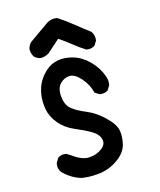

<svg xmlns="http://www.w3.org/2000/svg" viewBox="-77 -725 654 786"><g transform="rotate(-10 250.0 -331.5)"><path d="M201.2 0Q158.2 -7.8 123 -37.1Q105.5 -52.7 109.4 -79.1L119.1 -98.6Q132.8 -110.4 154.3 -108.4L173.8 -98.6Q214.8 -73.2 245.6 -78.1Q276.4 -83 296.9 -101.6Q317.4 -120.1 310.1 -141.6Q302.7 -163.1 274.4 -176.8Q246.1 -190.4 206.1 -203.1Q166 -215.8 138.7 -243.2Q111.3 -270.5 102.5 -302.7Q93.8 -335 95.7 -365.2Q97.7 -395.5 108.4 -418.9Q119.1 -442.4 138.7 -462.9Q158.2 -483.4 186.5 -491.2Q214.8 -499 250.5 -492.2Q286.1 -485.4 319.3 -458Q352.5 -430.7 370.1 -391.6Q377.9 -376 376 -354.5L366.2 -335Q352.5 -323.2 331.1 -325.2L311.5 -335Q299.8 -370.1 272 -396.5Q244.1 -422.9 221.7 -419.9Q199.2 -417 183.6 -397.5Q168 -377.9 174.3 -342.8Q180.7 -307.6 202.6 -292Q224.6 -276.4 265.1 -263.7Q305.7 -251 342.8 -220.7Q379.9 -190.4 386.7 -164.1Q393.6 -137.7 388.7 -105.5Q383.8 -73.2 352.5 -45.4Q321.3 -17.6 282.7 -7.8Q244.1 2 201.2 0ZM119.1 -512.7Q103.5 -514.6 91.8 -524.4Q82 -538.1 80.1 -555.7Q82 -572.3 91.8 -584L168 -648.4Q189.5 -666 214.8 -662.1Q248 -644.5 279.8 -623Q311.5 -601.6 342.8 -582Q356.4 -565.4 354.5 -543.9L344.7 -524.4Q331.1 -512.7 309.6 -514.6Q282.2 -528.3 256.3 -545.9Q230.5 -563.5 203.1 -578.1L154.3 -526.4Q138.7 -514.6 119.1 -512.7Z"/></g></svg>

Font: NaikaiFont
Style: Regular
Weight: 400
Version: Version 1.67